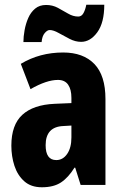

<svg xmlns="http://www.w3.org/2000/svg" viewBox="-20 -782 520 812"><path d="M247 -560Q332 -560 379 -511.5Q426 -463 426 -363V0H321L298 -73H295Q269 -31 238 -10.5Q207 10 157 10Q111 10 82.5 -15.5Q54 -41 41 -81Q28 -121 28 -166Q28 -254 74.5 -296.5Q121 -339 211 -343L282 -346V-368Q282 -404 268 -424Q254 -444 225 -444Q177 -444 109 -405L68 -512Q148 -560 247 -560ZM248 -249Q173 -246 173 -168Q173 -105 218 -105Q246 -105 264 -131Q282 -157 282 -201V-251ZM79 -604Q79 -627 84 -654.5Q89 -682 99.5 -706Q110 -730 128.5 -745.5Q147 -761 175 -761Q202 -761 224.5 -749Q247 -737 268 -724.5Q289 -712 311 -712Q325 -712 333 -726.5Q341 -741 345 -762H421Q421 -686 391.5 -645.5Q362 -605 323 -605Q299 -605 274.5 -617.5Q250 -630 228 -642.5Q206 -655 190 -655Q180 -655 169 -642Q158 -629 156 -604Z"/></svg>

Font: Noto Sans Tamil ExtraCondensed ExtraBold
Style: Regular
Weight: 800
Width: 2
Designer: Jelle Bosma - Monotype Design Team
Foundry: Monotype Imaging Inc.
Version: Version 2.004; ttfautohint (v1.8.4.7-5d5b)